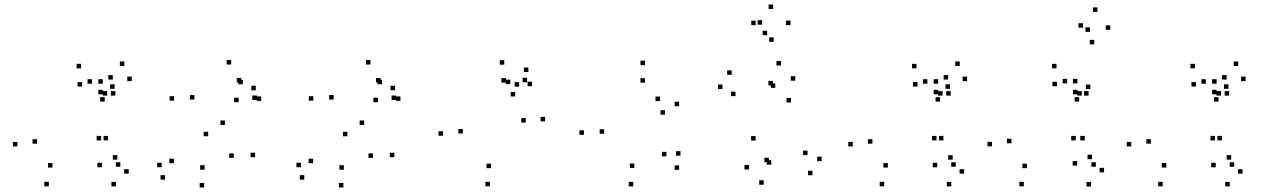

<svg xmlns="http://www.w3.org/2000/svg" viewBox="-20 -808 5620 855"><path d="M430.3 -182.8V-202.8H410.3V-182.8ZM461.2 -182.8V-202.8H441.2V-182.8ZM493.7 -382.3V-402.3H473.7V-382.3ZM457.3 -382.3V-402.3H437.3V-382.3ZM213.8 -61.8V-81.8H193.8V-61.8ZM145 -168.2V-188.2H125V-168.2ZM345.7 -422.5V-442.5H325.7V-422.5ZM437.8 -388V-408H417.8V-388ZM437.8 -435.3V-455.3H417.8V-435.3ZM389.8 -435.3V-455.3H369.8V-435.3ZM446.2 -355.5V-375.5H426.2V-355.5ZM490.5 -412.5V-432.5H470.5V-412.5ZM341.3 -503.7V-523.7H321.3V-503.7ZM57.5 -156V-176H37.5V-156ZM197.5 21.7V1.7H177.5V21.7ZM553.2 -34.7V-54.7H533.2V-34.7ZM502.5 -97V-117H482.5V-97ZM516 -65.5V-85.5H496V-65.5ZM566.7 -446.8V-466.8H546.7V-446.8ZM533.7 -514.2V-534.2H513.7V-514.2ZM482.2 -453.7V-473.7H462.2V-453.7ZM433.7 -63V-83H413.7V-63ZM496.3 22V2H476.3V22Z M1116 -108V-128H1096V-108ZM981.5 -251.5V-271.5H961.5V-251.5ZM845.8 -364.7V-384.7H825.8V-364.7ZM1054.5 -440.8V-460.8H1034.5V-440.8ZM1061.2 -432.7V-452.7H1041.2V-432.7ZM1042.7 -353V-373H1022.7V-353ZM1143.2 -358.7V-378.7H1123.2V-358.7ZM1119 -406V-426H1099V-406ZM1123.7 -362.7V-382.7H1103.7V-362.7ZM1009.5 -520.7V-540.7H989.5V-520.7ZM755.3 -359.7V-379.7H735.3V-359.7ZM907 -201.2V-221.2H887V-201.2ZM1020.8 -105V-125H1000.8V-105ZM891.3 -52.3V-72.3H871.3V-52.3ZM754.3 -81.3V-101.3H734.3V-81.3ZM700 -63.3V-83.3H680V-63.3ZM715 -8V-28H695V-8ZM889.2 26.7V6.7H869.2V26.7Z M1736 -108V-128H1716V-108ZM1601.5 -251.5V-271.5H1581.5V-251.5ZM1465.8 -364.7V-384.7H1445.8V-364.7ZM1674.5 -440.8V-460.8H1654.5V-440.8ZM1681.2 -432.7V-452.7H1661.2V-432.7ZM1662.7 -353V-373H1642.7V-353ZM1763.2 -358.7V-378.7H1743.2V-358.7ZM1739 -406V-426H1719V-406ZM1743.7 -362.7V-382.7H1723.7V-362.7ZM1629.5 -520.7V-540.7H1609.5V-520.7ZM1375.3 -359.7V-379.7H1355.3V-359.7ZM1527 -201.2V-221.2H1507V-201.2ZM1640.8 -105V-125H1620.8V-105ZM1511.3 -52.3V-72.3H1491.3V-52.3ZM1374.3 -81.3V-101.3H1354.3V-81.3ZM1320 -63.3V-83.3H1300V-63.3ZM1335 -8V-28H1315V-8ZM1509.2 26.7V6.7H1489.2V26.7Z M2407.3 -267.5V-287.5H2387.3V-267.5ZM2327.3 -441.7V-461.7H2307.3V-441.7ZM2252.5 -433.3V-453.3H2232.5V-433.3ZM2274.2 -378.5V-398.5H2254.2V-378.5ZM2321.5 -262.2V-282.2H2301.5V-262.2ZM2166.5 -59.2V-79.2H2146.5V-59.2ZM2041.2 -213.5V-233.5H2021.2V-213.5ZM2232.8 -440V-460H2212.8V-440ZM2291.7 -422.2V-442.2H2271.7V-422.2ZM2349.3 -424.3V-444.3H2329.3V-424.3ZM2333 -487.3V-507.3H2313V-487.3ZM2225.5 -520V-540H2205.5V-520ZM1952.7 -203.5V-223.5H1932.7V-203.5ZM2161.7 21.7V1.7H2141.7V21.7Z M3004.3 -51.5V-71.5H2984.3V-51.5ZM3010.3 -114.8V-134.8H2990.3V-114.8ZM2947.7 -111.8V-131.8H2927.7V-111.8ZM2804.7 -60V-80H2784.7V-60ZM2670.5 -212.3V-232.3H2650.5V-212.3ZM2852 -439.8V-459.8H2832V-439.8ZM2919 -358V-378H2899V-358ZM2941.5 -297.2V-317.2H2921.5V-297.2ZM3004.2 -335V-355H2984.2V-335ZM2852.3 -518V-538H2832.3V-518ZM2580.3 -207.7V-227.7H2560.3V-207.7ZM2799.8 21.8V1.8H2779.8V21.8Z M3598 -27.5V-47.5H3578V-27.5ZM3639 -90.3V-110.3H3619V-90.3ZM3576 -117.3V-137.3H3556V-117.3ZM3414.7 -74.7V-94.7H3394.7V-74.7ZM3404 -85.5V-105.5H3384V-85.5ZM3502.3 -351.7V-371.7H3482.3V-351.7ZM3521.5 -448.7V-468.7H3501.5V-448.7ZM3457.7 -516.2V-536.2H3437.7V-516.2ZM3238.3 -474.7V-494.7H3218.3V-474.7ZM3197.3 -411.5V-431.5H3177.3V-411.5ZM3255.2 -380V-400H3235.2V-380ZM3421.7 -427.7V-447.7H3401.7V-427.7ZM3432.5 -416.8V-436.8H3412.5V-416.8ZM3344.8 -182V-202H3324.8V-182ZM3315.2 -53.2V-73.2H3295.2V-53.2ZM3380.8 14.8V-5.2H3360.8V14.8ZM3500.2 -696.3V-716.3H3480.2V-696.3ZM3422.8 -768V-788H3402.8V-768ZM3345.3 -696V-716H3325.3V-696ZM3396.2 -651.3V-671.3H3376.2V-651.3ZM3373.8 -698V-718H3353.8V-698ZM3425.2 -621.8V-641.8H3405.2V-621.8Z M4150.3 -182.8V-202.8H4130.3V-182.8ZM4181.2 -182.8V-202.8H4161.2V-182.8ZM4213.7 -382.3V-402.3H4193.7V-382.3ZM4177.3 -382.3V-402.3H4157.3V-382.3ZM3933.8 -61.8V-81.8H3913.8V-61.8ZM3865 -168.2V-188.2H3845V-168.2ZM4065.7 -422.5V-442.5H4045.7V-422.5ZM4157.8 -388V-408H4137.8V-388ZM4157.8 -435.3V-455.3H4137.8V-435.3ZM4109.8 -435.3V-455.3H4089.8V-435.3ZM4166.2 -355.5V-375.5H4146.2V-355.5ZM4210.5 -412.5V-432.5H4190.5V-412.5ZM4061.3 -503.7V-523.7H4041.3V-503.7ZM3777.5 -156V-176H3757.5V-156ZM3917.5 21.7V1.7H3897.5V21.7ZM4273.2 -34.7V-54.7H4253.2V-34.7ZM4222.5 -97V-117H4202.5V-97ZM4236 -65.5V-85.5H4216V-65.5ZM4286.7 -446.8V-466.8H4266.7V-446.8ZM4253.7 -514.2V-534.2H4233.7V-514.2ZM4202.2 -453.7V-473.7H4182.2V-453.7ZM4153.7 -63V-83H4133.7V-63ZM4216.3 22V2H4196.3V22Z M4770.3 -182.8V-202.8H4750.3V-182.8ZM4810.7 -182.8V-202.8H4790.7V-182.8ZM4827.7 -382.3V-402.3H4807.7V-382.3ZM4797.3 -382.3V-402.3H4777.3V-382.3ZM4553 -59.2V-79.2H4533V-59.2ZM4484 -170V-190H4464V-170ZM4686.7 -423.8V-443.8H4666.7V-423.8ZM4777.8 -388V-408H4757.8V-388ZM4777.8 -436.7V-456.7H4757.8V-436.7ZM4732.2 -436.7V-456.7H4712.2V-436.7ZM4785.7 -355.5V-375.5H4765.7V-355.5ZM4835.3 -411.5V-431.5H4815.3V-411.5ZM4684.7 -503.7V-523.7H4664.7V-503.7ZM4397.5 -156.3V-176.3H4377.5V-156.3ZM4539.2 21.7V1.7H4519.2V21.7ZM4896.5 -40.5V-60.5H4876.5V-40.5ZM4843 -99.2V-119.2H4823V-99.2ZM4860 -65.5V-85.5H4840V-65.5ZM4924.3 -675.2V-695.2H4904.3V-675.2ZM4866.8 -755V-775H4846.8V-755ZM4802.7 -684.7V-704.7H4782.7V-684.7ZM4853 -610.5V-630.5H4833V-610.5ZM4833.7 -666.2V-686.2H4813.7V-666.2ZM4776.7 -70.7V-90.7H4756.7V-70.7ZM4838.3 22.7V2.7H4818.3V22.7Z M5390.3 -182.8V-202.8H5370.3V-182.8ZM5421.2 -182.8V-202.8H5401.2V-182.8ZM5453.7 -382.3V-402.3H5433.7V-382.3ZM5417.3 -382.3V-402.3H5397.3V-382.3ZM5173.8 -61.8V-81.8H5153.8V-61.8ZM5105 -168.2V-188.2H5085V-168.2ZM5305.7 -422.5V-442.5H5285.7V-422.5ZM5397.8 -388V-408H5377.8V-388ZM5397.8 -435.3V-455.3H5377.8V-435.3ZM5349.8 -435.3V-455.3H5329.8V-435.3ZM5406.2 -355.5V-375.5H5386.2V-355.5ZM5450.5 -412.5V-432.5H5430.5V-412.5ZM5301.3 -503.7V-523.7H5281.3V-503.7ZM5017.5 -156V-176H4997.5V-156ZM5157.5 21.7V1.7H5137.5V21.7ZM5513.2 -34.7V-54.7H5493.2V-34.7ZM5462.5 -97V-117H5442.5V-97ZM5476 -65.5V-85.5H5456V-65.5ZM5526.7 -446.8V-466.8H5506.7V-446.8ZM5493.7 -514.2V-534.2H5473.7V-514.2ZM5442.2 -453.7V-473.7H5422.2V-453.7ZM5393.7 -63V-83H5373.7V-63ZM5456.3 22V2H5436.3V22Z"/></svg>

Font: Monaspace Radon Dots Var
Style: Regular
Weight: 400
Designer: Riley Cran and the Lettermatic Team
Version: Version 1.100 (Monaspace Radon Dots)